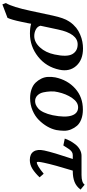

<svg xmlns="http://www.w3.org/2000/svg" viewBox="431 -930 747 1650"><g transform="rotate(90 805.0 -105.5)"><path d="M448.7 -200.2Q471.7 -307.1 445.6 -353Q419.4 -398.9 361.8 -398.9Q270 -398.9 234.4 -231.9L201.7 -79.1Q208 -53.2 233.9 -39.6Q259.8 -25.9 290.5 -25.9Q342.8 -25.9 387.7 -74.7Q432.6 -123.5 448.7 -200.2ZM133.8 204.1 18.1 248 6.8 217.8Q41 161.1 74.2 2.9L114.7 -186Q125 -233.4 137.2 -268.1Q149.4 -302.7 164.8 -325.4Q180.2 -348.1 190.9 -359.6Q201.7 -371.1 219.2 -386.2Q244.1 -406.2 276.4 -419.9Q308.6 -433.6 338.6 -439.2Q368.7 -444.8 396.5 -444.8Q494.6 -444.8 546.4 -387Q598.1 -329.1 579.6 -242.2Q555.7 -128.4 467.5 -58.6Q379.4 11.2 268.6 11.2Q219.2 11.2 184.6 1Q183.6 6.3 181.6 18.1Q179.7 29.8 178.2 36.1Q173.3 60.1 167.5 86.9Q150.4 169.4 133.8 204.1Z M902.8 -402.8Q857.9 -402.8 822.5 -351.1Q787.1 -299.3 772 -229Q764.6 -201.2 766.1 -167.2Q767.6 -133.3 774.2 -103.3Q780.8 -73.2 800.5 -53.2Q820.3 -33.2 849.6 -33.2Q865.2 -33.2 880.4 -39.3Q895.5 -45.4 913.1 -60.5Q930.7 -75.7 945.8 -107.4Q960.9 -139.2 970.7 -184.1Q992.2 -291.5 973.6 -347.2Q955.1 -402.8 902.8 -402.8ZM645.5 -207Q668 -312.5 741.7 -378.2Q815.4 -443.8 921.9 -443.8Q969.2 -443.8 1005.1 -430.2Q1041 -416.5 1060.8 -393.8Q1080.6 -371.1 1092.8 -341.6Q1105 -312 1104.2 -280Q1103.5 -248 1098.1 -215.8Q1089.8 -176.3 1067.6 -137.7Q1045.4 -99.1 1011.7 -65.4Q978 -31.7 929 -11Q879.9 9.8 824.2 9.8Q781.7 9.8 747.1 -2.7Q712.4 -15.1 691.4 -36.6Q670.4 -58.1 656.5 -86.2Q642.6 -114.3 641.4 -145Q640.1 -175.8 645.5 -207Z M1319.8 -432.1H1483.9Q1549.3 -432.1 1567.4 -459L1609.9 -423.8Q1582 -387.2 1543.7 -372.1Q1505.4 -356.9 1450.7 -356.9H1446.8Q1397.5 -196.3 1378.9 -108.9Q1365.7 -47.9 1376 -47.9Q1401.9 -47.9 1473.6 -106.9L1504.4 -71.8Q1466.3 -31.7 1430.9 -9.8Q1395.5 12.2 1355.5 12.2Q1304.2 12.2 1282.7 -20.3Q1261.2 -52.7 1273.9 -111.8Q1290 -187 1346.7 -356.9H1314Q1297.9 -356.9 1285.9 -348.9Q1273.9 -340.8 1262.9 -326.2Q1252 -311.5 1230.5 -275.9L1171.4 -288.1Q1179.2 -311 1191.4 -333.7Q1203.6 -356.4 1221.9 -379.9Q1240.2 -403.3 1265.9 -417.7Q1291.5 -432.1 1319.8 -432.1Z"/></g></svg>

Font: Linux Libertine Slanted
Style: Semibold Slanted
Weight: 600
Designer: Philipp H. Poll
Foundry: Philipp H. Poll
Version: Version 5.1.1